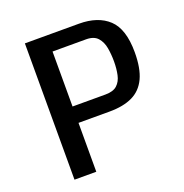

<svg xmlns="http://www.w3.org/2000/svg" viewBox="-128 -826 904 941"><g transform="rotate(-20 324.5 -355.5)"><path d="M102.1 -710.9H384.3Q482.9 -710.9 538.1 -659.2Q593.3 -607.4 593.3 -486.3Q593.3 -401.9 569.3 -351.3Q545.4 -300.8 497.8 -277.8Q450.2 -254.9 378.4 -254.9H215.8V0H102.1ZM387.7 -340.3Q428.2 -340.3 448.5 -358.9Q468.8 -377.4 475.6 -409.2Q482.4 -440.9 482.4 -479Q482.4 -515.1 476.6 -548.8Q470.7 -582.5 451.2 -604.7Q431.6 -627 390.6 -627H215.8V-340.3Z"/></g></svg>

Font: Monda Medium
Style: Regular
Weight: 500
Designer: Vernon Adams
Foundry: Vernon Adams
Version: Version 2.200